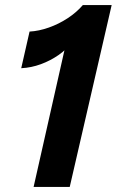

<svg xmlns="http://www.w3.org/2000/svg" viewBox="-20 -740 462 760"><path d="M113 0 252 -616 267 -577Q246 -546 213 -523Q180 -500 142 -486Q104 -472 64 -470L97 -615Q134 -617 173.5 -631Q213 -645 248 -668Q283 -691 308 -720H422L256 0Z"/></svg>

Font: Instrument Sans SemiCondensed
Style: Bold Italic
Weight: 700
Width: 4
Italic angle: -13°
Designer: Rodrigo Fuenzalida
Foundry: fragTYPE
Version: Version 1.000;gftools[0.9.28]